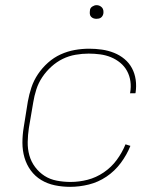

<svg xmlns="http://www.w3.org/2000/svg" viewBox="-20 -717 640 745"><path d="M252 8Q222 8 193 2Q164 -4 140 -18.5Q116 -33 99.5 -55.5Q83 -78 75 -105.5Q67 -133 67 -163Q67 -193 72 -223L88 -323Q93 -351 102 -378Q111 -405 127.5 -429.5Q144 -454 166.5 -474Q189 -494 215.5 -506Q242 -518 270 -523Q298 -528 326 -528Q351 -528 375.5 -524.5Q400 -521 422.5 -512Q445 -503 463 -488Q481 -473 492 -452.5Q503 -432 506.5 -407.5Q510 -383 506 -357L505 -355H484L485 -357Q489 -380 486 -401.5Q483 -423 473 -441.5Q463 -460 446.5 -473.5Q430 -487 410.5 -495Q391 -503 369 -506Q347 -509 324 -509Q299 -509 273 -504.5Q247 -500 223.5 -488.5Q200 -477 179.5 -458.5Q159 -440 144 -417.5Q129 -395 121 -370Q113 -345 109 -320L92 -220Q88 -193 87.5 -166Q87 -139 94 -114Q101 -89 116.5 -68.5Q132 -48 153 -34.5Q174 -21 200.5 -16Q227 -11 254 -11Q287 -11 320 -19.5Q353 -28 382.5 -48Q412 -68 433 -96.5Q454 -125 467 -157L486 -151Q472 -116 448.5 -84.5Q425 -53 393 -31.5Q361 -10 324.5 -1Q288 8 252 8ZM354 -644Q348 -644 342.5 -646Q337 -648 333 -652.5Q329 -657 328.5 -663.5Q328 -670 329 -676Q329 -681 331.5 -685Q334 -689 338 -691.5Q342 -694 346 -695.5Q350 -697 355 -697Q361 -697 366.5 -694.5Q372 -692 376 -687.5Q380 -683 381 -676.5Q382 -670 381 -664Q380 -659 377.5 -655Q375 -651 371.5 -648.5Q368 -646 363.5 -645Q359 -644 354 -644Z"/></svg>

Font: Iosevka Thin Extended
Style: Italic
Weight: 100
Width: 7
Italic angle: -9°
Monospace: yes
Designer: Belleve Invis
Foundry: Belleve Invis
Version: Version 32.5.0; ttfautohint (v1.8.4)